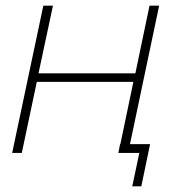

<svg xmlns="http://www.w3.org/2000/svg" viewBox="-20 -540 646 678"><path d="M542 -520 439 -31H510L479 118H447L472 0H398L404 -31H405L451 -251H110L57 0H23L133 -520H167L116 -281H458L508 -520Z"/></svg>

Font: Raleway-v4020 ExtraLight
Style: Italic
Weight: 275
Italic angle: -12°
Designer: Matt McInerney, Pablo Impallari, Rodrigo Fuenzalida
Foundry: Matt McInerney, Pablo Impallari, Rodrigo Fuenzalida
Version: Version 4.020;PS 004.020;hotconv 1.0.88;makeotf.lib2.5.64775